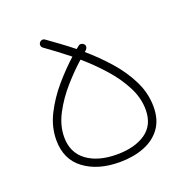

<svg xmlns="http://www.w3.org/2000/svg" viewBox="-112 -705 814 824"><g transform="rotate(-20 295.5 -293.5)"><path d="M299.3 10.3Q200.2 10.3 137.5 -36.4Q74.7 -83 74.7 -171.4Q74.7 -231.4 103.5 -288.3Q132.3 -345.2 175.5 -395.5Q218.8 -445.8 262.2 -484.9Q235.4 -506.3 208.5 -526.6Q181.6 -546.9 156.7 -564.5Q150.4 -568.8 149.2 -576.2Q147.9 -583.5 152.3 -589.4Q156.7 -595.7 164.1 -596.9Q171.4 -598.1 177.2 -593.8Q202.6 -575.7 231.7 -554.4Q260.7 -533.2 290.5 -509.3Q296.9 -514.2 303.2 -519.5Q308.6 -524.4 316.2 -523.2Q323.7 -522 328.6 -516.6Q333.5 -511.2 332.3 -503.7Q331.1 -496.1 325.7 -491.2Q322.3 -488.3 318.8 -485.4Q369.6 -441.9 414.8 -390.9Q460 -339.8 488 -282.7Q516.1 -225.6 516.1 -163.6Q516.1 -105 488 -66.4Q460 -27.8 410.9 -8.8Q361.8 10.3 299.3 10.3ZM110.8 -171.4Q110.8 -101.1 161.9 -63Q212.9 -24.9 299.3 -24.9Q380.9 -24.9 430.4 -59.3Q480 -93.8 480 -163.6Q480 -216.8 453.4 -268.8Q426.8 -320.8 383.5 -369.4Q340.3 -418 290.5 -460.9Q249.5 -424.8 208 -377.4Q166.5 -330.1 138.7 -277.3Q110.8 -224.6 110.8 -171.4Z"/></g></svg>

Font: Mikhak-DS2-FD ExtraLight
Style: Regular
Weight: 200
Designer: Amin Abedi
Version: Version 3.2